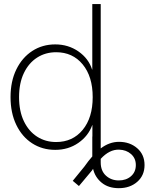

<svg xmlns="http://www.w3.org/2000/svg" viewBox="-20 -748 749 969"><path d="M579.6 201.7Q526.9 201.7 493.2 174.1Q459.5 146.5 449.7 104Q446.8 107.9 443.8 112.8L378.4 190.9L347.2 164.6L405.8 92.8Q426.3 63.5 445.8 41.5V-59.1H446.3V-117.2H445.8Q425.8 -61.5 375.2 -26.6Q324.7 8.3 258.8 8.3Q193.4 8.3 142.3 -24.7Q91.3 -57.6 62.3 -117.7Q33.2 -177.7 33.2 -257.8Q33.2 -337.9 62.5 -397.7Q91.8 -457.5 142.8 -490.7Q193.8 -523.9 258.8 -523.9Q324.7 -523.9 376 -488.3Q427.2 -452.6 444.8 -397H445.8V-727.5H488.3V1Q532.2 -32.2 580.6 -32.2Q635.3 -32.2 672.4 0Q709.5 32.2 709.5 85Q709.5 137.2 672.9 169.4Q636.2 201.7 579.6 201.7ZM263.2 -31.2Q346.7 -31.2 397.2 -92.5Q447.8 -153.8 447.8 -257.8Q447.8 -361.8 397.2 -423.1Q346.7 -484.4 263.2 -484.4Q209.5 -484.4 167.2 -457.3Q125 -430.2 100.6 -379.4Q76.2 -328.6 76.2 -257.8Q76.2 -187 100.6 -136.2Q125 -85.4 167.2 -58.3Q209.5 -31.2 263.2 -31.2ZM488.3 53.7V71.8Q488.3 114.3 514.6 138.4Q541 162.6 579.6 162.6Q616.7 162.6 641.1 141.4Q665.5 120.1 665.5 85Q665.5 50.8 641.4 29.5Q617.2 8.3 581.5 7.3Q532.7 5.4 488.3 53.7Z"/></svg>

Font: Inter Display ExtraLight
Style: Regular
Weight: 200
Designer: Rasmus Andersson
Foundry: rsms
Version: Version 4.000;git-a52131595